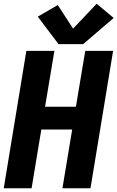

<svg xmlns="http://www.w3.org/2000/svg" viewBox="-20 -1007 628 1027"><path d="M0 0H149L201 -314H366L314 0H464L585 -735H436L386 -436H221L271 -735H121ZM293 -771H425L588 -911L497 -987L371 -854L289 -980L182 -918Z"/></svg>

Font: Iosevka Sparkle Heavy
Style: Italic
Weight: 900
Italic angle: -9°
Designer: Belleve Invis
Foundry: Belleve Invis
Version: Version 4.5.0; ttfautohint (v1.8.3)